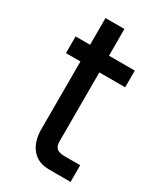

<svg xmlns="http://www.w3.org/2000/svg" viewBox="-161 -684 634 747"><g transform="rotate(30 155.5 -310.0)"><path d="M85 -120V-425H20V-500H85V-620H170V-500H286V-425H170V-115Q170 -93 181 -84Q192 -75 215 -75H286V0H190Q139 0 112 -33Q85 -66 85 -120Z"/></g></svg>

Font: Share Tech
Style: Regular
Weight: 400
Designer: Ralph du Carrois
Foundry: Carrois Type Design
Version: Version 1.100